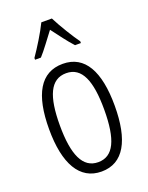

<svg xmlns="http://www.w3.org/2000/svg" viewBox="-145 -840 715 925"><g transform="rotate(-20 212.0 -377.5)"><path d="M239 -765H185C164 -721 123 -655 95 -615V-606H125C151 -634 184 -681 212 -717C241 -679 272 -636 300 -606H330V-615C307 -646 262 -719 239 -765ZM380 -267C380 -443 326 -542 213 -542C98 -542 44 -445 44 -268C44 -91 101 10 213 10C326 10 380 -90 380 -267ZM99 -268C99 -416 132 -494 213 -494C294 -494 326 -413 326 -267C326 -112 291 -38 213 -38C134 -38 99 -117 99 -268Z"/></g></svg>

Font: Noto Sans Armenian ExtraCondensed Light
Style: Regular
Weight: 300
Width: 2
Designer: Monotype Design Team
Foundry: Monotype Imaging Inc.
Version: Version 2.008